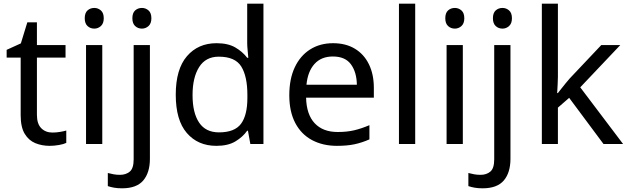

<svg xmlns="http://www.w3.org/2000/svg" viewBox="-20 -780 3404 1040"><path d="M264 -62Q284 -62 305 -65.5Q326 -69 339 -73V-6Q325 1 299 5.5Q273 10 249 10Q207 10 171.5 -4.5Q136 -19 114 -55Q92 -91 92 -156V-468H16V-510L93 -545L128 -659H180V-536H335V-468H180V-158Q180 -109 203.5 -85.5Q227 -62 264 -62Z M491 -737Q511 -737 526.5 -723.5Q542 -710 542 -681Q542 -653 526.5 -639Q511 -625 491 -625Q469 -625 454 -639Q439 -653 439 -681Q439 -710 454 -723.5Q469 -737 491 -737ZM534 -536V0H446V-536Z M697 -681Q697 -710 712 -723.5Q727 -737 749 -737Q769 -737 784.5 -723.5Q800 -710 800 -681Q800 -653 784.5 -639Q769 -625 749 -625Q727 -625 712 -639Q697 -653 697 -681ZM641 240Q616 240 597 236.5Q578 233 564 228V157Q579 161 595 164Q611 167 630 167Q662 167 683 149.5Q704 132 704 83V-536H792V80Q792 155 756 197.5Q720 240 641 240Z M1152 10Q1052 10 992 -59.5Q932 -129 932 -267Q932 -405 992.5 -475.5Q1053 -546 1153 -546Q1215 -546 1254.5 -523Q1294 -500 1319 -467H1325Q1324 -480 1321.5 -505.5Q1319 -531 1319 -546V-760H1407V0H1336L1323 -72H1319Q1295 -38 1255 -14Q1215 10 1152 10ZM1166 -63Q1251 -63 1285.5 -109.5Q1320 -156 1320 -250V-266Q1320 -366 1287 -419.5Q1254 -473 1165 -473Q1094 -473 1058.5 -416.5Q1023 -360 1023 -265Q1023 -169 1058.5 -116Q1094 -63 1166 -63Z M1784 -546Q1853 -546 1902.5 -516Q1952 -486 1978.5 -431.5Q2005 -377 2005 -304V-251H1638Q1640 -160 1684.5 -112.5Q1729 -65 1809 -65Q1860 -65 1899.5 -74.5Q1939 -84 1981 -102V-25Q1940 -7 1900 1.5Q1860 10 1805 10Q1729 10 1670.5 -21Q1612 -52 1579.5 -113.5Q1547 -175 1547 -264Q1547 -352 1576.5 -415Q1606 -478 1659.5 -512Q1713 -546 1784 -546ZM1783 -474Q1720 -474 1683.5 -433.5Q1647 -393 1640 -321H1913Q1912 -389 1881 -431.5Q1850 -474 1783 -474Z M2229 0H2141V-760H2229Z M2444 -737Q2464 -737 2479.5 -723.5Q2495 -710 2495 -681Q2495 -653 2479.5 -639Q2464 -625 2444 -625Q2422 -625 2407 -639Q2392 -653 2392 -681Q2392 -710 2407 -723.5Q2422 -737 2444 -737ZM2487 -536V0H2399V-536Z M2650 -681Q2650 -710 2665 -723.5Q2680 -737 2702 -737Q2722 -737 2737.5 -723.5Q2753 -710 2753 -681Q2753 -653 2737.5 -639Q2722 -625 2702 -625Q2680 -625 2665 -639Q2650 -653 2650 -681ZM2594 240Q2569 240 2550 236.5Q2531 233 2517 228V157Q2532 161 2548 164Q2564 167 2583 167Q2615 167 2636 149.5Q2657 132 2657 83V-536H2745V80Q2745 155 2709 197.5Q2673 240 2594 240Z M3002 -363Q3002 -347 3000.5 -321Q2999 -295 2998 -276H3002Q3008 -284 3020 -299Q3032 -314 3044.5 -329.5Q3057 -345 3066 -355L3237 -536H3340L3123 -307L3355 0H3249L3063 -250L3002 -197V0H2915V-760H3002Z"/></svg>

Font: Noto Sans Tifinagh Adrar
Style: Regular
Weight: 400
Designer: JamraPatel
Foundry: JamraPatel LLC
Version: Version 2.006; ttfautohint (v1.8.4.7-5d5b)